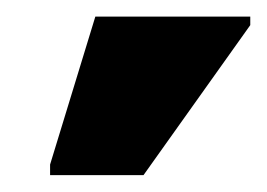

<svg xmlns="http://www.w3.org/2000/svg" viewBox="-20 -786 320 230"><path d="M151.9 -576.2 279.8 -755.9V-766.1H94.2L40 -588.9V-576.2Z"/></svg>

Font: Noto Reveo Sans
Style: Regular
Weight: 800
Designer: Monotype Design Team
Foundry: Monotype Imaging Inc.
Version: Version 2.007